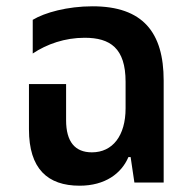

<svg xmlns="http://www.w3.org/2000/svg" viewBox="-20 -580 610 610"><path d="M233 10C314 10 366 -29 388 -81H395L407 0H500V-324C500 -477 434 -560 274 -560C194 -560 122 -540 84 -517V-410C129 -440 186 -460 249 -460C330 -460 379 -427 379 -320V-236C379 -149 338 -96 272 -96C218 -96 190 -130 190 -198V-313H72V-169C72 -44 131 10 233 10Z"/></svg>

Font: Noto Sans Thai SemCond SemBd
Style: Regular
Weight: 600
Width: 4
Designer: Monotype Design Team
Foundry: Monotype Imaging Inc.
Version: Version 2.002